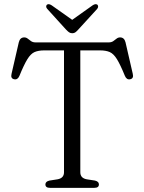

<svg xmlns="http://www.w3.org/2000/svg" viewBox="-20 -904 694 924"><path d="M151 -700H503.5Q516.5 -700 525 -706Q533.5 -712 541 -718Q548.5 -724 558 -724Q578 -724 584 -700.5L619 -548.5Q624.5 -526 606 -522.5Q589.5 -519 581 -539Q559 -593 542.8 -619.2Q526.5 -645.5 508 -653.5Q489.5 -661.5 461.5 -661.5H366.5V-75Q366.5 -46.5 398 -41L437 -35Q456 -30.5 456 -16.5Q456 0 434 0H220.5Q198.5 0 198.5 -16.5Q198.5 -30.5 218 -35L256.5 -41Q288 -46.5 288 -75V-661.5H193Q165 -661.5 146.5 -653.5Q128 -645.5 111.8 -619.2Q95.5 -593 73.5 -539Q65 -519 48.5 -522.5Q30 -526 35.5 -548.5L70.5 -700.5Q76.5 -724 96.5 -724Q106 -724 113.5 -718Q121 -712 129.5 -706Q138 -700 151 -700ZM357 -762Q349.5 -753.5 343.2 -748.8Q337 -744 328 -744Q318.5 -744 312 -748.8Q305.5 -753.5 297.5 -762L207.5 -861Q202 -867 202.2 -872.8Q202.5 -878.5 206 -881.5Q214.5 -887.5 228.5 -878.5L327.5 -808.5L426 -878.5Q440 -887.5 448.5 -881.5Q452 -878.5 452.2 -872.8Q452.5 -867 447.5 -861Z"/></svg>

Font: Fraunces 9pt Soft Light
Style: Regular
Weight: 300
Version: Version 1.000;[0bf87f6ff]